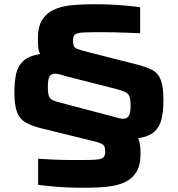

<svg xmlns="http://www.w3.org/2000/svg" viewBox="-20 -716 842 907"><path d="M384 171Q298 171 238 165.5Q178 160 160 157V34Q185 36 234 38Q283 40 348 40Q400 40 428 38.5Q456 37 466.5 29Q477 21 477 1Q477 -15 473.5 -23.5Q470 -32 457.5 -38Q445 -44 418 -50L191 -106Q137 -118 105.5 -135Q74 -152 61 -185Q48 -218 48 -281Q48 -329 56 -366.5Q64 -404 90 -428Q116 -452 170 -461Q162 -473 160.5 -493.5Q159 -514 159 -534Q159 -589 178.5 -621Q198 -653 233 -669.5Q268 -686 315 -691Q362 -696 417 -696Q503 -696 563 -690.5Q623 -685 642 -682V-559Q617 -560 565 -562Q513 -564 452 -564Q401 -564 373 -562.5Q345 -561 335 -553.5Q325 -546 325 -526Q325 -508 328.5 -499Q332 -490 346 -484.5Q360 -479 392 -471L620 -413Q669 -401 698 -386Q727 -371 739.5 -338.5Q752 -306 752 -244Q752 -195 744 -157Q736 -119 710.5 -95Q685 -71 633 -63Q644 -37 644 10Q644 65 624 97Q604 129 569 145Q534 161 487 166Q440 171 384 171ZM206 -304Q206 -276 211 -262.5Q216 -249 229.5 -242.5Q243 -236 269 -230L508 -167Q547 -155 561 -155Q580 -155 588.5 -168.5Q597 -182 597 -219Q597 -246 592 -259.5Q587 -273 573.5 -280Q560 -287 535 -294L296 -355Q278 -360 263.5 -364Q249 -368 242 -368Q222 -368 214 -355Q206 -342 206 -304Z"/></svg>

Font: Saira Expanded
Style: Bold
Weight: 700
Width: 7
Designer: Hector Gatti with collaboration of the Omnibus-Type team
Foundry: Omnibus-Type
Version: Version 1.100; ttfautohint (v1.8.3)